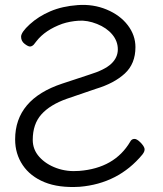

<svg xmlns="http://www.w3.org/2000/svg" viewBox="-20 -733 657 774"><path d="M367 -375 250 -335Q182 -311 147 -272Q112 -233 112 -169Q112 -130 138.5 -100.5Q165 -71 207.5 -55.5Q250 -40 299 -44Q442 -55 505 -162Q510 -172 520.5 -173Q531 -174 545.5 -159.5Q560 -145 562.5 -134.5Q565 -124 554 -110Q457 7 301 20Q217 25 159.5 1.5Q102 -22 71.5 -67.5Q41 -113 41 -171Q41 -333 231 -396L340 -432Q402 -451 428.5 -476Q455 -501 455 -534Q455 -567 432.5 -594Q410 -621 371 -636.5Q332 -652 296.5 -649.5Q261 -647 231 -637Q162 -612 127 -567L116 -553Q109 -546 101.5 -545.5Q94 -545 79.5 -556Q65 -567 65 -585Q65 -603 100 -635Q135 -667 183 -687.5Q231 -708 293.5 -712.5Q356 -717 410 -694.5Q464 -672 495 -631.5Q526 -591 526 -543Q526 -476 483 -436.5Q440 -397 367 -375Z"/></svg>

Font: Moon Stars Kai T
Style: Regular
Weight: 400
Designer: GuiWonder
Version: Version 1.101